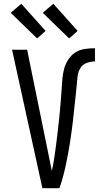

<svg xmlns="http://www.w3.org/2000/svg" viewBox="-20 -999 540 1019"><path d="M295 0H205L44 -735H124L224 -245Q232 -207 239.5 -168.5Q247 -130 255 -92Q261 -118 265.5 -145Q270 -172 273.5 -199Q277 -226 280.5 -253Q284 -280 287 -307Q290 -334 293 -361Q296 -388 298.5 -415.5Q301 -443 303 -470Q305 -497 307 -524Q309 -551 311 -578.5Q313 -606 320 -632.5Q327 -659 342 -682.5Q357 -706 379.5 -720.5Q402 -735 429.5 -739Q457 -743 484 -743V-673Q461 -673 439 -664.5Q417 -656 405.5 -636Q394 -616 391.5 -592.5Q389 -569 387 -546Q385 -523 382.5 -500Q380 -477 377.5 -454Q375 -431 372.5 -408Q370 -385 367.5 -362Q365 -339 362 -316Q359 -293 355.5 -270Q352 -247 348.5 -224.5Q345 -202 340.5 -179Q336 -156 331.5 -133.5Q327 -111 321.5 -88.5Q316 -66 309.5 -43.5Q303 -21 295 0ZM347 -795 207 -931 263 -979 392 -835ZM177 -795 37 -931 93 -979 222 -835Z"/></svg>

Font: Huly
Style: Regular
Weight: 400
Designer: Belleve Invis
Foundry: Belleve Invis
Version: Version 33.2.5; ttfautohint (v1.8.4)